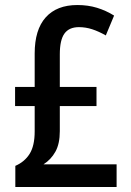

<svg xmlns="http://www.w3.org/2000/svg" viewBox="-20 -744 521 764"><path d="M288 -724Q330 -724 366 -713Q402 -702 434 -682L401 -603Q373 -619 347 -627.5Q321 -636 294 -636Q255 -636 236.5 -610.5Q218 -585 218 -528V-398H364V-322H218V-222Q218 -172 200.5 -140.5Q183 -109 153 -90H444V0H41V-84Q78 -100 98 -132Q118 -164 118 -221V-322H40V-398H118V-531Q118 -626 162 -675Q206 -724 288 -724Z"/></svg>

Font: Noto Sans Lao UI Cond Med
Style: Regular
Weight: 500
Width: 3
Designer: Monotype Design Team
Foundry: Monotype Imaging Inc.
Version: Version 2.000; ttfautohint (v1.8.4.7-5d5b)